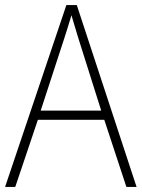

<svg xmlns="http://www.w3.org/2000/svg" viewBox="-20 -735 557 755"><path d="M477 0 390 -264H129L40 0H0L241 -715H282L517 0ZM288 -585Q282 -605 275 -628Q268 -651 261 -675Q254 -652 247 -629Q240 -606 233 -585L140 -300H378Z"/></svg>

Font: Noto Sans Sinhala UI SemiCondensed ExtraLight
Style: Regular
Weight: 200
Width: 4
Designer: Jelle Bosma - Monotype Design Team
Foundry: Monotype Imaging Inc.
Version: Version 2.006; ttfautohint (v1.8.4.7-5d5b)